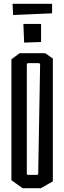

<svg xmlns="http://www.w3.org/2000/svg" viewBox="-20 -990 338 1010"><path d="M40 -42V-678L83 -710H218L258 -682V-36L195 0H99ZM172 -70Q181 -70 181 -76L191 -649Q191 -658 182 -658H130Q121 -658 121 -649V-76Q121 -70 130 -70ZM103 -864H196V-769L107 -766ZM46 -970H254V-920L49 -911Z"/></svg>

Font: Bahianita
Style: Regular
Weight: 400
Designer: Pablo Cosgaya & Dani Raskovsky
Foundry: Pablo Cosgaya & Dani Raskovsky
Version: Version 1.008